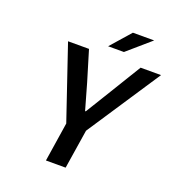

<svg xmlns="http://www.w3.org/2000/svg" viewBox="-147 -944 971 1060"><g transform="rotate(20 339.0 -413.5)"><path d="M349.1 -710 452.1 -827.1H577.1L441.9 -710ZM242.2 0 277.8 -230 131.8 -660.2H254.9L309.1 -481Q317.4 -453.6 331.5 -402.3Q345.7 -351.1 352.1 -330.1H356Q374 -358.9 405.5 -410.6Q437 -462.4 449.2 -481.9L558.1 -660.2H678.2L394 -230L357.9 0Z"/></g></svg>

Font: Office Code Pro Medium Italic
Style: Regular
Weight: 500
Italic angle: -9°
Designer: Nathan Rutzky & Paul D. Hunt
Foundry: Adobe Systems Incorporated
Version: Version 1.004;PS 001.004;hotconv 1.0.70;makeotf.lib2.5.58329